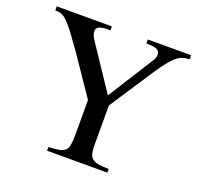

<svg xmlns="http://www.w3.org/2000/svg" viewBox="-128 -879 1060 1020"><g transform="rotate(20 402.5 -369.0)"><path d="M784.2 -715.8Q761.7 -714.8 744.6 -709Q727.5 -703.1 710.4 -689Q693.4 -674.8 674.3 -650.9Q655.3 -627 629.9 -589.8L464.8 -337.9V-120.1Q464.8 -88.9 468.8 -69.8Q472.7 -50.8 484.9 -40Q497.1 -29.3 519.5 -25.4Q542 -21.5 579.1 -20.5V0H238.3V-20.5Q276.4 -22.5 298.8 -26.9Q321.3 -31.2 332.5 -43Q343.8 -54.7 347.2 -76.2Q350.6 -97.7 350.6 -133.8V-327.1L205.1 -541Q163.1 -600.6 137.2 -635.3Q111.3 -669.9 92.8 -687.5Q74.2 -705.1 59.1 -710.4Q43.9 -715.8 24.4 -715.8V-738.3H335.9V-715.8H308.6Q256.8 -712.9 256.8 -684.6Q256.8 -662.1 276.4 -633.8L441.4 -386.7L600.6 -638.7Q616.2 -661.1 616.2 -679.7Q616.2 -699.2 599.6 -707.5Q583 -715.8 539.1 -715.8V-738.3H784.2Z"/></g></svg>

Font: Jomolhari
Style: Regular
Weight: 400
Designer: Christopher J. Fynn
Foundry: Christopher  J.  Fynn (Karma Drubgy¸ Tenzin).
Version: Version alpha 0.003c 2006